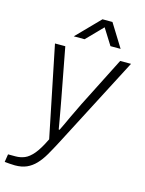

<svg xmlns="http://www.w3.org/2000/svg" viewBox="-163 -801 799 1061"><g transform="rotate(15 237.0 -270.5)"><path d="M29 182Q15 182 -2.5 180.5Q-20 179 -30 178L-23 133H20Q47 133 71.5 123Q96 113 121 83.5Q146 54 175 -6L69 -526H128L182 -240Q186 -219 191.5 -188.5Q197 -158 202.5 -127Q208 -96 212 -72H217Q226 -89 236 -111.5Q246 -134 257 -157Q268 -180 278.5 -201.5Q289 -223 296 -238L442 -526H504L233 -4Q210 40 190 74.5Q170 109 147 133Q124 157 96 169.5Q68 182 29 182ZM159 -591 288 -723H345L427 -591H369L298 -704H331L221 -591Z"/></g></svg>

Font: Archivo SemiBold ExtraLight
Style: Italic
Weight: 250
Italic angle: -10°
Version: Version 2.001